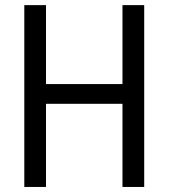

<svg xmlns="http://www.w3.org/2000/svg" viewBox="-20 -740 667 760"><path d="M76.2 0V-719.7H162.1V-407.2H464.8V-719.7H550.8V0H464.8V-329.1H162.1V0Z"/></svg>

Font: Reddit Sans Condensed
Style: Regular
Weight: 400
Designer: Stephen Hutchings
Foundry: Reddit
Version: Version 1.014